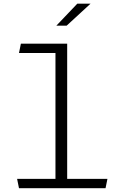

<svg xmlns="http://www.w3.org/2000/svg" viewBox="-20 -996 660 1016"><path d="M80.5 0H538.5L548.5 -49.5H335.5V-765H90.5L80.5 -715.5H273.5V-49.5H70.5ZM278 -860 389 -976.5H459L332.5 -860Z"/></svg>

Font: Monaspace Argon ExtraLight
Style: Regular
Weight: 200
Designer: Riley Cran & the Lettermatic Team
Foundry: Lettermatic
Version: Version 1.000 (Monaspace Argon)